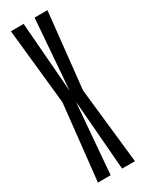

<svg xmlns="http://www.w3.org/2000/svg" viewBox="-166 -630 504 660"><g transform="rotate(-30 86.0 -300.0)"><path d="M10.5 0H61L84 -279L106.5 0H157.5L124.5 -300L156.5 -600H105.5L84 -322L62 -600H11.5L43 -300Z"/></g></svg>

Font: Anybody UltraCondensed Light
Style: Regular
Weight: 300
Width: 1
Version: Version 1.113;gftools[0.9.25]